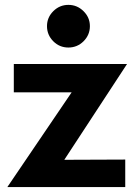

<svg xmlns="http://www.w3.org/2000/svg" viewBox="-20 -760 548 780"><path d="M9.8 0 271 -384.8H36.1V-500H496.1L241.2 -110.8L488.8 -111.8V0ZM170.9 -653.8Q170.9 -689 196.5 -714.6Q222.2 -740.2 257.8 -740.2Q293.5 -740.2 319.3 -714.6Q345.2 -689 345.2 -653.8Q345.2 -618.2 319.6 -592.5Q293.9 -566.9 257.8 -566.9Q221.7 -566.9 196.3 -592.5Q170.9 -618.2 170.9 -653.8Z"/></svg>

Font: Human Sans
Style: Bold
Weight: 700
Designer: Tim Radville
Foundry: Continuum
Version: Version 1.000;FEAKit 1.0